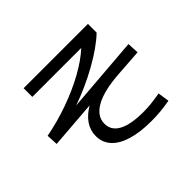

<svg xmlns="http://www.w3.org/2000/svg" viewBox="-150 -967 1237 1237"><g transform="rotate(-45 469.0 -348.0)"><path d="M285.2 -167Q285.2 -217.8 313.7 -260.3Q342.3 -302.7 397 -335L71.3 -309.6L67.4 -387.7Q176.8 -408.7 282 -446.3Q387.2 -483.9 474.9 -532.5Q562.5 -581.1 620.6 -634.8H174.8V-713.9H760.7V-634.8Q693.8 -570.3 576.2 -504.4Q458.5 -438.5 335.9 -396L853.5 -437.5L857.4 -358.4L676.8 -345.7Q531.7 -336.4 456.3 -294.4Q380.9 -252.4 380.9 -183.6Q380.9 -122.6 439.2 -91.1Q497.6 -59.6 611.3 -59.6Q648.4 -59.6 683.1 -63.2Q717.8 -66.9 765.6 -75.2L777.3 2.9Q731.4 11.2 691.2 14.9Q650.9 18.6 607.4 18.6Q505.4 18.6 433.1 -3.2Q360.8 -24.9 323 -66.7Q285.2 -108.4 285.2 -167Z"/></g></svg>

Font: Pretendard JP Medium
Style: Regular
Weight: 500
Designer: Base glyphs from Inter by Rasmus Andersson; Hangeul glyphs from Noto Sans CJK(Source Han Sans) by Jang Soo-young and Kan
Foundry: Kil Hyung-jin
Version: Version 1.309